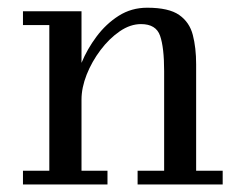

<svg xmlns="http://www.w3.org/2000/svg" viewBox="-20 -490 652 510"><path d="M41 -36.5H111V-423.5H41V-460H196.5V-323Q211.5 -359.5 236.5 -393Q261.5 -426.5 295.2 -448Q329 -469.5 371 -469.5Q428.5 -469.5 456 -450.2Q483.5 -431 492.2 -397Q501 -363 501 -319.5V-36.5H571.5V0H345.5V-36.5H416V-301Q416 -364 405.2 -395Q394.5 -426 354.5 -426Q326 -426 298 -406.8Q270 -387.5 247 -357Q224 -326.5 210.2 -291.8Q196.5 -257 196.5 -225.5V-36.5H265.5V0H41Z"/></svg>

Font: Bodoni* 06pt
Style: Regular
Weight: 400
Version: Version 2.3